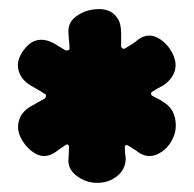

<svg xmlns="http://www.w3.org/2000/svg" viewBox="-20 -735 424 420"><path d="M193 -335Q168 -335 147.5 -350.5Q127 -366 130 -389Q130 -394 130.5 -401Q131 -408 131 -414Q131 -417 128.5 -418.5Q126 -420 124 -418Q118 -414 112 -410Q106 -406 101 -402Q80 -388 60.5 -397.5Q41 -407 28 -429Q16 -449 21 -469.5Q26 -490 47 -502Q54 -506 62 -510.5Q70 -515 77 -519Q80 -521 80.5 -525Q81 -529 77 -530Q70 -535 62 -539.5Q54 -544 47 -548Q27 -560 21 -579.5Q15 -599 28 -620Q43 -643 61 -647Q79 -651 100 -639Q106 -635 111.5 -632Q117 -629 123 -625Q127 -624 130 -625.5Q133 -627 132 -631Q132 -639 131 -646Q130 -653 130 -661Q127 -685 147 -699.5Q167 -714 193 -715Q204 -716 216 -712Q228 -708 236.5 -696Q245 -684 245 -662Q245 -655 245 -648.5Q245 -642 245 -635Q245 -631 248 -629Q251 -627 255 -630Q262 -634 269 -638.5Q276 -643 283 -649Q303 -663 323.5 -653Q344 -643 357 -619Q368 -597 362 -579Q356 -561 337 -548Q331 -545 325.5 -542Q320 -539 314 -535Q311 -534 310.5 -530.5Q310 -527 314 -525Q319 -522 325.5 -519Q332 -516 337 -512Q358 -500 363 -475.5Q368 -451 357 -430Q346 -408 325 -398Q304 -388 284 -401Q279 -405 274 -408Q269 -411 263 -415Q259 -418 256 -417.5Q253 -417 253 -414Q253 -408 253.5 -402Q254 -396 255 -389Q255 -365 236.5 -350Q218 -335 193 -335Z"/></svg>

Font: Winky Sans
Style: Bold
Weight: 700
Designer: Simon Atzbach
Foundry: typofactur
Version: Version 1.205